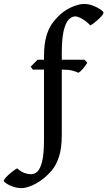

<svg xmlns="http://www.w3.org/2000/svg" viewBox="-149 -736 551 985"><path d="M381.8 -671.4Q381.8 -663.6 368.7 -649.7Q355.5 -635.7 339.4 -622.8Q323.2 -609.9 314.5 -605.5Q292 -628.9 270.5 -640.4Q249 -651.9 236.8 -651.9Q219.2 -651.9 203.4 -635.5Q187.5 -619.1 177.7 -578.1Q168 -537.1 168 -463.9V-429.7H284.7L298.8 -414.1Q291 -401.4 276.9 -384Q262.7 -366.7 252.9 -362.8Q242.7 -368.2 223.1 -373.5Q203.6 -378.9 168 -378.9V-45.4Q168 24.4 153.8 67.6Q139.6 110.8 117.2 137.5Q94.7 164.1 69.8 183.1Q44.9 202.6 14.6 215.8Q-15.6 229 -38.6 229Q-60.5 229 -81.3 221.9Q-102.1 214.8 -115.7 205.8Q-129.4 196.8 -129.4 191.4Q-129.4 185.5 -116.7 172.1Q-104 158.7 -87.6 145.8Q-71.3 132.8 -60.5 127.4Q-42 145 -23.9 151.4Q-5.9 157.7 11.7 157.7Q28.8 157.7 43.5 143.6Q58.1 129.4 67.4 91.1Q76.7 52.7 76.7 -21V-378.9H19.5L8.3 -393.6L43.9 -429.7H76.7V-443.8Q76.7 -507.3 88.1 -548.1Q99.6 -588.9 118.7 -615.2Q137.7 -641.6 161.1 -662.6Q189.5 -688 224.1 -701.9Q258.8 -715.8 281.7 -715.8Q305.2 -715.8 328.1 -707Q351.1 -698.2 366.5 -687.5Q381.8 -676.8 381.8 -671.4Z"/></svg>

Font: Namdhinggo Medium
Style: Regular
Weight: 500
Designer: Victor Gaultney
Foundry: SIL International
Version: Version 3.001